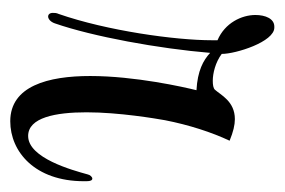

<svg xmlns="http://www.w3.org/2000/svg" viewBox="-108 -428 542 365"><g transform="rotate(90 162.5 -246.0)"><path d="M211 5C269 5 325 -42 325 -135V-140C325 -148 323 -151 320 -151C317 -151 313 -147 312 -142C304 -113 281 -29 239 -29C204 -29 194 -81 194 -140C194 -202 206 -272 209 -289C218 -335 232 -378 248 -412C231 -419 218 -422 207 -422C173 -422 161 -395 151 -384C148 -381 142 -380 134 -380C120 -380 99 -385 83 -397C83 -424 60 -497 33 -497H31C16 -497 9 -480 9 -461C9 -435 24 -403 57 -389V-378C57 -309 39 -179 7 -87C5 -83 5 -79 5 -76C5 -70 8 -67 12 -67C16 -67 22 -71 25 -80C50 -152 73 -278 81 -375C95 -362 115 -351 152 -349C146 -325 125 -232 125 -147C125 -67 144 5 211 5Z"/></g></svg>

Font: Style Script
Style: Regular
Weight: 400
Designer: Robert E. Leuschke
Foundry: Robert E. Leuschke
Version: Version 1.010